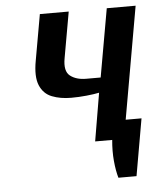

<svg xmlns="http://www.w3.org/2000/svg" viewBox="-49 -542 593 729"><g transform="rotate(-5 247.5 -177.5)"><path d="M297 0 328 -183Q309 -179 279.5 -176Q250 -173 221 -173Q180 -173 148 -185.5Q116 -198 102 -231.5Q88 -265 99 -325L130 -500H240L209 -325Q200 -276 223 -258Q246 -240 284 -240H339L385 -500H495L407 0ZM373 145Q365 118 361.5 80Q358 42 362 0H297L310 -72H480L442 145Z"/></g></svg>

Font: Cuprum SemiBold
Style: Italic
Weight: 600
Italic angle: -10°
Version: Version 3.000